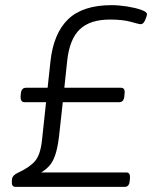

<svg xmlns="http://www.w3.org/2000/svg" viewBox="-20 -726 610 746"><path d="M40 0Q24 0 26 -23L27 -32Q29 -45 50 -55Q94 -75 115.5 -99.5Q137 -124 143 -180L159 -329H75Q59 -329 60 -352L61 -362Q63 -385 81 -385H165L176 -487Q188 -597 245 -651.5Q302 -706 414 -706Q441 -706 473 -701Q505 -696 528 -688Q551 -680 551 -671Q551 -664 544 -648Q537 -632 527 -632Q520 -632 489 -641Q458 -650 407 -650Q330 -650 290 -612Q250 -574 241 -489L230 -385H450Q467 -385 464 -362L463 -352Q461 -329 444 -329H224L212 -220Q207 -168 198.5 -136.5Q190 -105 176 -87Q162 -69 140 -56H471Q487 -56 485 -33L484 -23Q482 0 465 0Z"/></svg>

Font: Asap Semi Expanded Semi Expanded Light
Style: Italic
Weight: 300
Width: 6
Italic angle: -6°
Designer: Pablo Cosgaya
Foundry: Omnibus-Type
Version: Version 3.001; ttfautohint (v1.8.4.7-5d5b)